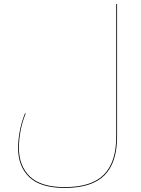

<svg xmlns="http://www.w3.org/2000/svg" viewBox="-20 -750 694 943"><path d="M555 -730V-80Q555 49 493 111Q431 173 298 173Q179 173 124 120Q69 67 69 -21Q69 -109 103 -194L106 -192Q73 -111 73 -22Q73 65 127 117Q181 169 298 169Q429 169 490 108Q551 47 551 -80V-730Z"/></svg>

Font: FiraGO Four
Style: Regular
Weight: 100
Designer: bBox Type
Foundry: bBox Type GmbH
Version: Version 1.001